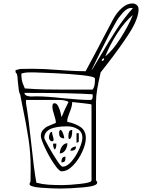

<svg xmlns="http://www.w3.org/2000/svg" viewBox="-20 -1020 894 1114"><path d="M537 -427V27Q539 28 541.5 32.5Q544 37 544 40Q544 60 464 67Q384 74 330 74Q281 74 216 69Q151 64 151 47Q152 44 154 39.5Q156 35 157 33L158 -43Q158 -130 145.5 -213.5Q133 -297 107 -421L97 -473Q92 -478 89.5 -495Q87 -512 86 -524Q85 -536 84 -542Q82 -583 77 -593Q70 -596 70 -608Q70 -613 71 -613L97 -620L171 -621Q233 -621 319 -614Q333 -613 380 -610Q427 -607 467 -607H477Q488 -626 530.5 -707Q573 -788 594 -828L611 -860Q614 -866 635.5 -906.5Q657 -947 687 -973.5Q717 -1000 748 -1000Q763 -1000 773.5 -991Q784 -982 784 -967Q784 -912 731 -829Q678 -746 596 -641L564 -600Q551 -544 544 -503Q537 -462 537 -427ZM554 -682Q612 -781 655.5 -848Q699 -915 751 -973Q748 -974 741 -974Q718 -974 693.5 -947Q669 -920 654 -894Q639 -868 617 -827Q595 -785 558 -710Q521 -635 511 -613L517 -620ZM751 -933Q705 -896 660 -826Q615 -756 591 -693Q634 -727 679.5 -798.5Q725 -870 751 -933ZM584 -679Q584 -681 580 -681Q578 -681 574 -677Q570 -673 570 -670Q570 -667 573 -667Q577 -667 580.5 -670Q584 -673 584 -677ZM531 -564Q531 -576 454.5 -584Q378 -592 293.5 -595.5Q209 -599 178 -600H154Q124 -600 104 -593V-590Q104 -555 114 -531.5Q124 -508 124 -507Q190 -502 244.5 -501Q299 -500 353 -500H414H517Q531 -515 531 -557ZM518 -463Q518 -470 517 -473Q390 -481 153 -481H122Q122 -463 157 -460L190 -461Q252 -461 347 -450Q449 -440 502 -440Q512 -440 515 -446Q518 -452 518 -463ZM511 -413Q511 -416 464 -421Q417 -426 399 -428Q399 -414 394.5 -398Q390 -382 384 -368Q379 -355 374.5 -341.5Q370 -328 370 -317Q370 -314 371 -313Q419 -303 448.5 -282Q478 -261 478 -219Q478 -185 457 -139Q436 -93 403.5 -59.5Q371 -26 337 -26Q323 -26 294 -68.5Q265 -111 241 -162.5Q217 -214 217 -231Q217 -253 230 -267Q243 -281 257.5 -287.5Q272 -294 304 -307V-310Q304 -324 294 -354Q284 -384 284 -400Q284 -410 286.5 -415.5Q289 -421 297 -421Q309 -421 318 -403Q327 -385 331.5 -365.5Q336 -346 337 -340Q359 -394 377 -427Q377 -432 359.5 -436Q342 -440 331 -440H131V-420Q147 -326 161 -190Q177 -36 191 40Q224 49 260 51.5Q296 54 344 54Q377 54 444 47Q511 40 511 27ZM237 -220Q237 -214 261 -171Q285 -128 309.5 -90.5Q334 -53 343 -53Q369 -53 395.5 -84Q422 -115 440 -156Q458 -197 458 -221Q458 -254 431.5 -270.5Q405 -287 370 -287Q237 -287 237 -220ZM323 -246V-249Q323 -264 331 -267Q339 -264 346 -245.5Q353 -227 353 -217Q323 -217 323 -246ZM377 -226V-230Q377 -246 381 -256Q385 -266 399 -266V-261Q399 -221 384 -213Q379 -214 378 -217Q377 -220 377 -226ZM264 -223Q264 -233 268.5 -244Q273 -255 282 -255Q282 -242 287 -230Q291 -216 291 -209V-207Q290 -204 287.5 -202Q285 -200 284 -200Q275 -200 269.5 -207Q264 -214 264 -223ZM424 -192V-247H437V-200Q437 -197 432.5 -194.5Q428 -192 424 -192ZM371 -189Q371 -168 359 -149Q347 -130 327 -130Q327 -151 339.5 -170Q352 -189 371 -189ZM288 -187H307Q307 -156 297 -153Q288 -162 288 -187ZM421 -170Q421 -156 412.5 -150.5Q404 -145 389 -145Q389 -157 399.5 -163.5Q410 -170 421 -170ZM360 -111Q360 -92 356 -85Q352 -78 336 -78Q336 -93 341 -102Q346 -111 360 -111Z"/></svg>

Font: Krikikrak Dingbats
Style: Regular
Weight: 400
Designer: Jenny du Carrois
Foundry: bBox Type GmbH
Version: Version 1.001